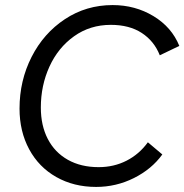

<svg xmlns="http://www.w3.org/2000/svg" viewBox="-20 -726 727 757"><path d="M57 -298Q57 -408 104.5 -501.5Q152 -595 236 -650.5Q320 -706 424 -706Q513 -706 585 -662.5Q657 -619 687 -545L610 -508Q588 -564 539 -596Q490 -628 417 -628Q335 -628 272 -583Q209 -538 175 -463.5Q141 -389 141 -302Q141 -231 168.5 -178Q196 -125 247.5 -96Q299 -67 369 -67Q429 -67 479 -92.5Q529 -118 563 -165L620 -117Q578 -59 508 -24Q438 11 359 11Q271 11 202 -28Q133 -67 95 -137.5Q57 -208 57 -298Z"/></svg>

Font: Fixel Italic Variable 20240409 Display Thin
Style: Italic
Weight: 100
Italic angle: -10°
Designer: AlfaBravo + MacPaw
Foundry: Kyrylo Tkachov, Marchela Mozhyna, Serhii Makarenko, Maria Weinstein, Zakhar Kryvoshyya
Version: Version 1.211;Glyphs 3.2 (3225)